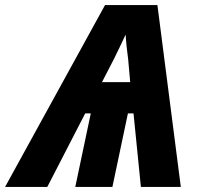

<svg xmlns="http://www.w3.org/2000/svg" viewBox="-84 -735 786 755"><path d="M-64 0H102L251 -289H273L212 0H358L419 -289H441L470 0H627L535 -715H329ZM317 -412 364 -503C378 -531 395 -567 410 -599C412 -566 416 -530 420 -502L428 -412Z"/></svg>

Font: Noto Sans SemiCondensed ExtraBold
Style: Italic
Weight: 800
Width: 4
Italic angle: -12°
Designer: Monotype Design Team
Foundry: Monotype Imaging Inc.
Version: Version 2.013